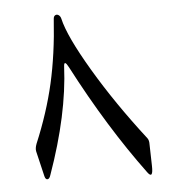

<svg xmlns="http://www.w3.org/2000/svg" viewBox="-48 -589 683 729"><g transform="rotate(-5 293.0 -224.5)"><path d="M182.1 -527.3Q182.6 -538.1 189 -541.5Q195.3 -544.9 201.9 -540.5Q208.5 -536.1 210.9 -526.4Q226.1 -459 306.4 -323.5Q386.7 -188 497.1 -45.4Q503.4 -37.1 502.9 -21.5L504.9 60.1Q506.3 112.3 484.9 83Q347.7 -102.5 223.6 -340.3Q207 -372.1 205.6 -344.2Q197.3 -162.6 117.7 61Q113.3 75.7 105.7 76.4Q98.1 77.1 94.7 64L71.8 -32.7Q69.3 -44.4 75.7 -61.5Q123.5 -175.3 148.4 -284.4Q173.3 -393.6 182.1 -527.3Z"/></g></svg>

Font: Amiri
Style: Slanted
Weight: 400
Italic angle: 9°
Designer: Khaled Hosny
Version: Version 000.107